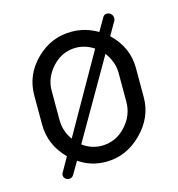

<svg xmlns="http://www.w3.org/2000/svg" viewBox="-87 -585 641 693"><g transform="rotate(-15 234.0 -238.5)"><path d="M233 -479Q284 -479 330 -452L358 -500Q363 -509 373 -509Q382 -509 388.5 -502.5Q395 -496 395 -487Q395 -479 391 -474L364 -427Q424 -370 424 -292V-183Q424 -108 366.5 -50.5Q309 7 233 7Q177 7 132 -24L105 22Q99 32 88 32Q80 32 74 26.5Q68 21 68 13Q68 7 72 2L101 -49Q44 -106 44 -183V-292Q44 -368 100 -423.5Q156 -479 233 -479ZM359 -183V-292Q359 -332 331 -370L162 -77Q194 -53 233 -53Q285 -53 322 -92.5Q359 -132 359 -183ZM109 -183Q109 -140 134 -106L300 -398Q268 -419 233 -419Q182 -419 145.5 -380Q109 -341 109 -292Z"/></g></svg>

Font: Dosis
Style: Book
Weight: 400
Designer: EdgarTolentino, PabloImpallari, IginoMarini
Foundry: EdgarTolentino, PabloImpallari, IginoMarini
Version: Version 1.007